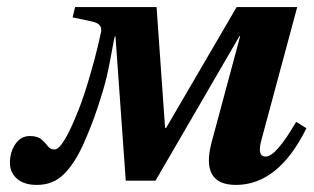

<svg xmlns="http://www.w3.org/2000/svg" viewBox="-20 -510 885 542"><path d="M8 -50Q8 -81 23.5 -103.5Q39 -126 64 -126Q86 -126 97 -116.5Q108 -107 115 -97.5Q122 -88 134 -88Q158 -88 203 -203Q217 -239 232.5 -291.5Q248 -344 256 -379L264 -414Q273 -442 241 -449L185 -461L192 -490H422L446 -149H449L648 -490H819L718 -115Q705 -68 730 -68Q759 -68 816 -166L845 -148Q766 12 646 12Q546 12 577 -107L658 -408H656L419 0H335L306 -407H304Q302 -401 295.5 -364Q289 -327 281.5 -294.5Q274 -262 256 -207.5Q238 -153 214 -100Q189 -46 159 -17Q129 12 84 12Q48 12 28 -5.5Q8 -23 8 -50Z"/></svg>

Font: Heuristica
Style: Bold Italic
Weight: 700
Italic angle: -13°
Version: Version 1.0.2